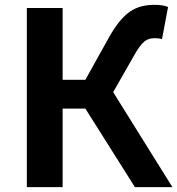

<svg xmlns="http://www.w3.org/2000/svg" viewBox="-20 -774 733 794"><path d="M91 0H239V-325H333L538 0H693L448 -393L533 -542C567 -603 586 -616 620 -616C627 -616 638 -616 650 -612L675 -745C660 -752 638 -754 620 -754C540 -754 490 -724 431 -620L333 -444H239V-741H91Z"/></svg>

Font: Source Han Sans JP
Style: Bold
Weight: 700
Designer: Ryoko NISHIZUKA 西塚涼子 (kana, bopomofo & ideographs); Paul D. Hunt (Latin, Greek & Cyrillic); Sandoll Communications 산돌커뮤니
Foundry: Adobe
Version: Version 2.002;hotconv 1.0.116;makeotfexe 2.5.65601